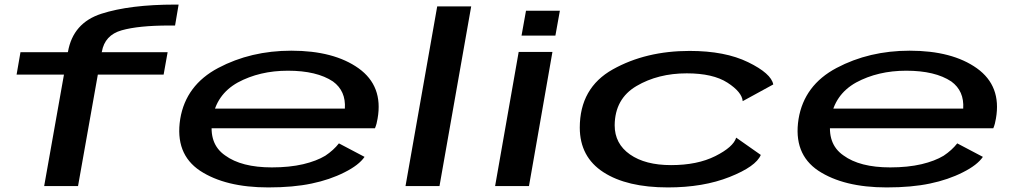

<svg xmlns="http://www.w3.org/2000/svg" viewBox="-20 -813 4452 839"><path d="M173 0H321L407.5 -487H695L712.5 -585H424L425 -586.5Q437.5 -659.5 511.5 -680.5Q585.5 -701.5 720 -701.5H745L760.5 -793H746Q547.5 -793 423.2 -753Q299 -713 277 -586.5L276 -585H69.5L52.5 -487H259.5Z M1152.5 6 1168 -81.5Q1035 -81.5 963.5 -134Q890.5 -184.5 908 -292Q924 -399.5 1019 -452.5Q1114.5 -504 1238 -504Q1364.5 -504 1435 -457Q1492 -415.5 1487 -338.5H900.5L885.5 -252.5H1618.5Q1626.5 -271.5 1630 -295Q1655 -437 1547 -514.5Q1439 -591.5 1253 -591.5Q1076 -591.5 933.5 -516Q792 -441 767.5 -293Q743.5 -141 854 -67Q965 6 1152.5 6ZM1168 -81.5 1152.5 6Q1261.5 6 1342 -11Q1421.5 -27.5 1485.5 -60Q1548.5 -91.5 1573 -127.5L1461 -186.5Q1437.5 -156.5 1401.5 -132.5Q1363.5 -109.5 1305 -95.5Q1245 -81.5 1168 -81.5Z M1752 0H1900.5L2039 -785H1890.5Z M2143.5 0H2291.5L2394 -586H2246.5ZM2278.5 -766 2259 -657.5H2407L2426.5 -766Z M2898.5 6Q3053.5 6 3168.5 -39.8Q3283.5 -85.5 3304.5 -136L3197 -211.5Q3184.5 -170.5 3106 -131Q3027.5 -91.5 2912.5 -91.5Q2799.5 -91.5 2732.8 -138.2Q2666 -185 2666 -265.5Q2667 -381.5 2761.2 -437Q2855.5 -492.5 2981 -492.5Q3095.5 -492.5 3158.8 -451.8Q3222 -411 3225.5 -371L3359 -444Q3350 -492 3249.2 -541.2Q3148.5 -590.5 2993.5 -590.5Q2802 -590.5 2657.8 -509.8Q2513.5 -429 2513.5 -255Q2514 -127 2616.8 -60.5Q2719.5 6 2898.5 6Z M3854.5 6 3870 -81.5Q3737 -81.5 3665.5 -134Q3592.5 -184.5 3610 -292Q3626 -399.5 3721 -452.5Q3816.5 -504 3940 -504Q4066.5 -504 4137 -457Q4194 -415.5 4189 -338.5H3602.5L3587.5 -252.5H4320.5Q4328.5 -271.5 4332 -295Q4357 -437 4249 -514.5Q4141 -591.5 3955 -591.5Q3778 -591.5 3635.5 -516Q3494 -441 3469.5 -293Q3445.5 -141 3556 -67Q3667 6 3854.5 6ZM3870 -81.5 3854.5 6Q3963.5 6 4044 -11Q4123.5 -27.5 4187.5 -60Q4250.5 -91.5 4275 -127.5L4163 -186.5Q4139.5 -156.5 4103.5 -132.5Q4065.5 -109.5 4007 -95.5Q3947 -81.5 3870 -81.5Z"/></svg>

Font: Anybody ExtraExpanded Medium
Style: Italic
Weight: 500
Width: 8
Italic angle: -10°
Version: Version 1.113;gftools[0.9.25]